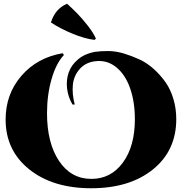

<svg xmlns="http://www.w3.org/2000/svg" viewBox="-20 -991 971 1025"><path d="M492 -785 485 -778Q433 -784 367.5 -811Q302 -838 252 -871Q274 -944 338 -971Q364 -948 391.5 -920Q419 -892 449 -853.5Q479 -815 492 -785ZM379 -433H367Q343 -474 338 -519Q333 -564 346.5 -603.5Q360 -643 396 -673.5Q432 -704 485 -714Q520 -719 560 -718.5Q600 -718 642.5 -705Q685 -692 725 -673.5Q765 -655 800.5 -623Q836 -591 863 -553Q890 -515 905.5 -463.5Q921 -412 921 -355Q921 -187 796.5 -86.5Q672 14 467 14Q262 14 136 -87Q10 -188 10 -353Q10 -489 94.5 -586.5Q179 -684 315 -707L321 -697Q280 -654 255.5 -569.5Q231 -485 231 -387Q231 -228 295 -132Q359 -36 468 -36Q572 -36 636 -123Q700 -210 700 -355Q700 -447 674.5 -520Q649 -593 600 -632.5Q551 -672 488 -664Q437 -658 405.5 -622.5Q374 -587 369 -538.5Q364 -490 379 -433Z"/></svg>

Font: Cinzel Decorative Black
Style: Regular
Weight: 900
Designer: Natanael Gama
Version: Version 1.001;PS 001.001;hotconv 1.0.56;makeotf.lib2.0.21325